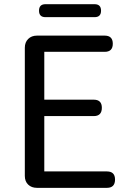

<svg xmlns="http://www.w3.org/2000/svg" viewBox="-20 -905 628 925"><path d="M495.1 0H158.2Q131.8 0 115.7 -15.6Q99.6 -31.2 99.6 -57.6V-674.8Q99.6 -701.2 115.7 -717.3Q131.8 -733.4 158.2 -733.4H484.4Q523.4 -733.4 523.4 -694.3Q523.4 -655.3 484.4 -655.3H193.4V-424.8H431.6Q470.7 -424.8 470.7 -385.7Q470.7 -345.7 431.6 -345.7H193.4V-79.1H495.1Q534.2 -79.1 534.2 -40Q534.2 0 495.1 0ZM435.5 -822.3H199.2Q168 -822.3 168 -853.5Q168 -884.8 199.2 -884.8H435.5Q466.8 -884.8 466.8 -853.5Q466.8 -822.3 435.5 -822.3Z"/></svg>

Font: GenSenMaruGothic TW TTF Regular
Style: Regular
Weight: 400
Version: Version 1.301